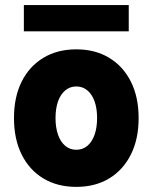

<svg xmlns="http://www.w3.org/2000/svg" viewBox="-20 -730 602 758"><path d="M281.2 7.8Q206.5 7.8 151.1 -25.6Q95.7 -59.1 65.4 -120.1Q35.2 -181.2 35.2 -263.7Q35.2 -346.7 65.4 -407.5Q95.7 -468.3 151.1 -501.7Q206.5 -535.2 281.2 -535.2Q356 -535.2 411.1 -501.7Q466.3 -468.3 496.8 -407.5Q527.3 -346.7 527.3 -263.7Q527.3 -181.2 496.8 -120.1Q466.3 -59.1 411.1 -25.6Q356 7.8 281.2 7.8ZM281.2 -138.7Q306.2 -138.7 324.7 -154.1Q343.3 -169.4 353.3 -197.8Q363.3 -226.1 363.3 -263.7Q363.3 -302.2 353.3 -330.1Q343.3 -357.9 324.7 -373.3Q306.2 -388.7 281.2 -388.7Q256.3 -388.7 237.8 -373.3Q219.2 -357.9 209.2 -330.1Q199.2 -302.2 199.2 -263.7Q199.2 -226.1 209.2 -197.8Q219.2 -169.4 237.8 -154.1Q256.3 -138.7 281.2 -138.7ZM74.2 -606.4V-710H488.3V-606.4Z"/></svg>

Font: Reddit Mono Black
Style: Regular
Weight: 900
Monospace: yes
Designer: Stephen Hutchings
Foundry: Reddit
Version: Version 1.014